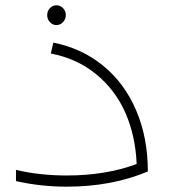

<svg xmlns="http://www.w3.org/2000/svg" viewBox="-20 -701 633 721"><path d="M157.2 -644Q157.2 -659.7 167.5 -670.4Q177.7 -681.2 191.9 -681.2Q206.5 -681.2 216.8 -670.4Q227.1 -659.7 227.1 -644Q227.1 -628.9 216.6 -617.9Q206.1 -606.9 191.9 -606.9Q177.7 -606.9 167.5 -617.9Q157.2 -628.9 157.2 -644ZM180.2 -541Q288.1 -519.5 368.4 -453.4Q448.7 -387.2 491.9 -285.2Q535.2 -183.1 535.2 -57.1Q399.4 0 231 0Q132.8 0 40 -21V-63Q128.9 -42 231 -42Q376.5 -42 493.2 -85Q488.8 -190.4 451.2 -276.6Q413.6 -362.8 341.3 -422.1Q269 -481.4 170.9 -500Z"/></svg>

Font: Montserrat-Arabic ExtraLight
Style: Regular
Weight: 275
Designer: Mohamed Gaber
Foundry: Kief Type Foundry
Version: Version 5.008;PS 005.008;hotconv 1.0.88;makeotf.lib2.5.64775